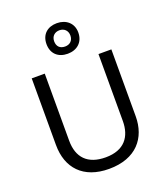

<svg xmlns="http://www.w3.org/2000/svg" viewBox="-175 -1115 1082 1246"><g transform="rotate(-20 365.5 -492.5)"><path d="M365 -784C429 -784 476 -823 476 -891C476 -956 428 -995 365 -995C300 -995 256 -956 256 -890C256 -823 300 -784 365 -784ZM365 -834C329 -834 309 -855 309 -890C309 -925 333 -946 365 -946C397 -946 421 -925 421 -890C421 -855 398 -834 365 -834ZM640 -252V-714H551V-252C551 -144 496 -68 367 -68C242 -68 180 -135 180 -251V-714H90V-254C90 -95 184 10 362 10C551 10 640 -104 640 -252Z"/></g></svg>

Font: Noto Sans Syriac Western
Style: Regular
Weight: 400
Designer: Patrick Giasson and the Monotype Design Team
Foundry: Monotype Imaging Inc.
Version: Version 3.000